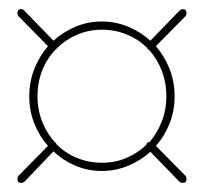

<svg xmlns="http://www.w3.org/2000/svg" viewBox="-20 -479 446 420"><path d="M203 -105Q172 -105 145 -116.5Q118 -128 97 -148L33 -81Q30 -79 26 -79Q18 -79 18 -87Q18 -91 20 -94L85 -160Q66 -181 55 -209Q44 -237 44 -268Q44 -300 55 -328Q66 -356 85 -378L20 -444Q18 -447 18 -450Q18 -459 26 -459Q30 -459 33 -456L97 -390Q118 -409 145 -420.5Q172 -432 203 -432Q233 -432 260.5 -420.5Q288 -409 309 -390L373 -456Q376 -459 380 -459Q388 -459 388 -450Q388 -447 386 -444L321 -378Q340 -356 351 -328Q362 -300 362 -268Q362 -237 351 -209Q340 -181 321 -160L386 -94Q388 -91 388 -87Q388 -79 380 -79Q376 -79 373 -81L309 -147Q288 -128 260.5 -116.5Q233 -105 203 -105ZM203 -123Q232 -123 256.5 -133.5Q281 -144 300 -162Q301 -169 307 -168Q324 -188 334 -213.5Q344 -239 344 -268Q344 -298 334 -324Q324 -350 306 -370Q303 -371 302 -374Q283 -393 257.5 -403.5Q232 -414 203 -414Q174 -414 148.5 -403Q123 -392 104 -373Q103 -371 101 -370Q82 -350 72 -324Q62 -298 62 -268Q62 -239 72.5 -212.5Q83 -186 101 -167Q103 -166 104 -163Q123 -144 148.5 -133.5Q174 -123 203 -123Z"/></svg>

Font: Libertine Sup Thin
Style: Regular
Weight: 100
Designer: Bastien Sozeau
Foundry: NBR — Bastien Sozeau
Version: Version 2.003; ttfautohint (v1.8.4.7-5d5b);gftools[0.9.33]